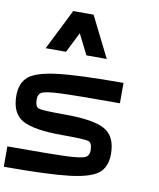

<svg xmlns="http://www.w3.org/2000/svg" viewBox="-104 -1081 959 1161"><g transform="rotate(10 375.0 -500.0)"><path d="M0 -125Q281.2 -125 367.2 -128.9Q453.1 -132.8 476.6 -144.5Q500 -156.2 500 -187.5Q500 -234.4 476.6 -242.2Q453.1 -250 312.5 -250Q140.6 -250 70.3 -289.1Q0 -328.1 0 -437.5Q0 -515.6 46.9 -554.7Q93.8 -593.8 222.7 -609.4Q351.6 -625 625 -625V-500Q343.8 -500 257.8 -496.1Q171.9 -492.2 148.4 -480.5Q125 -468.8 125 -437.5Q125 -390.6 148.4 -382.8Q171.9 -375 312.5 -375Q484.4 -375 554.7 -335.9Q625 -296.9 625 -187.5Q625 -109.4 578.1 -70.3Q531.2 -31.2 402.3 -15.6Q273.4 0 0 0ZM375 -750 312.5 -875 250 -750H125L250 -1000H375L500 -750Z"/></g></svg>

Font: CraftyPE
Style: Regular
Weight: 400
Designer: Erek Butcher
Foundry: Haunted Coop
Version: Version 0.018;April 4, 2024;FontCreator 15.0.0.2962 64-bit